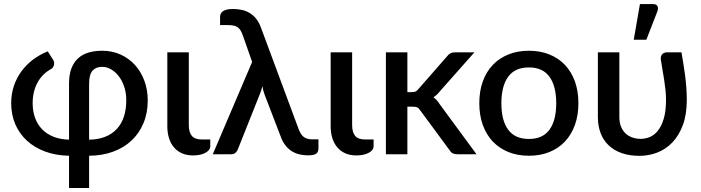

<svg xmlns="http://www.w3.org/2000/svg" viewBox="-20 -772 3508 961"><path d="M143.5 -255C143.5 -294.3 151.5 -328.8 167.5 -358.2C183.5 -387.8 206.2 -410.5 235.5 -426.5C238.5 -427.8 241.2 -430.2 243.8 -433.5C246.2 -436.8 248.2 -440.6 249.5 -444.8C250.8 -448.9 251.3 -453.4 251 -458.3C250.7 -463.1 249.2 -467.5 246.5 -471.5L219 -515C191.7 -504 166.8 -489.9 144.2 -472.8C121.8 -455.6 102.5 -436 86.5 -414C70.5 -392 58.1 -367.7 49.2 -341C40.4 -314.3 36 -285.8 36 -255.5C36 -217.2 42.8 -182.1 56.5 -150.2C70.2 -118.4 89.7 -90.9 115 -67.8C140.3 -44.6 170.8 -26.4 206.5 -13.3C242.2 -0.1 281.8 6.8 325.5 7.5V169H426V7.5C470 7.2 510 0.4 546 -12.8C582 -25.9 612.8 -44.6 638.5 -68.8C664.2 -92.9 684.1 -121.9 698.2 -155.8C712.4 -189.6 719.5 -227.5 719.5 -269.5C719.5 -304.5 713.9 -337.2 702.7 -367.5C691.6 -397.8 676 -424.1 656 -446.3C636 -468.4 612 -485.9 584 -498.8C556 -511.6 525 -518 491 -518C465.3 -518 442.2 -514.8 421.7 -508.5C401.2 -502.2 383.8 -492.3 369.5 -478.8C355.2 -465.3 344.2 -448.2 336.7 -427.5C329.2 -406.8 325.5 -382 325.5 -353V-73C296.5 -73.7 270.7 -78.5 248 -87.5C225.3 -96.5 206.2 -109 190.7 -125C175.2 -141 163.5 -160 155.5 -182C147.5 -204 143.5 -228.3 143.5 -255ZM426 -73V-353C426 -383.7 431.7 -405.4 443.2 -418.3C454.7 -431.1 470.7 -437.5 491 -437.5C506 -437.5 520.7 -433.5 535 -425.5C549.3 -417.5 562.2 -406.2 573.7 -391.5C585.2 -376.8 594.5 -359.2 601.5 -338.5C608.5 -317.8 612 -294.8 612 -269.5C612 -239.2 608 -211.9 600 -187.8C592 -163.6 580.2 -143.1 564.5 -126.3C548.8 -109.4 529.4 -96.4 506.2 -87.3C483.1 -78.1 456.3 -73.3 426 -73Z M817.5 -510V-140C817.5 -118.7 820.2 -99.1 825.8 -81.2C831.2 -63.4 839.4 -48 850.2 -35C861.1 -22 874.6 -11.9 890.8 -4.7C906.9 2.4 925.5 6 946.5 6C957.5 6 968.2 5 978.5 3C988.8 1 998 -2 1006 -6C1014 -10 1020.4 -14.9 1025.2 -20.7C1030.1 -26.6 1032.5 -33.3 1032.5 -41V-74H988.5C966.2 -74 950 -80.1 940 -92.2C930 -104.4 925 -122.3 925 -146V-510Z M1242 -462 1045 0H1137C1145.7 0 1152.5 -2.1 1157.5 -6.2C1162.5 -10.4 1166.3 -15.3 1169 -21L1280 -299.5C1285.7 -313.8 1290.2 -327.5 1293.5 -340.5C1294.5 -333.8 1295.8 -327.1 1297.5 -320.2C1299.2 -313.4 1301.5 -306 1304.5 -298L1382.5 -95C1389.5 -74.3 1398.2 -57.5 1408.5 -44.5C1418.8 -31.5 1430.2 -21.3 1442.5 -14C1454.8 -6.7 1467.8 -1.6 1481.5 1.3C1495.2 4.1 1509 5.5 1523 5.5C1539.3 5.5 1551.9 3.2 1560.8 -1.5C1569.6 -6.2 1574 -16.2 1574 -31.5V-74.5H1543.5C1524.5 -74.5 1509.9 -78.7 1499.8 -87C1489.6 -95.3 1481.2 -108.5 1474.5 -126.5L1285.5 -635.5C1278.8 -653.5 1270.5 -668.4 1260.5 -680.2C1250.5 -692.1 1239.3 -701.5 1227 -708.5C1214.7 -715.5 1201.5 -720.3 1187.5 -723C1173.5 -725.7 1159.5 -727 1145.5 -727C1132.8 -727 1122.4 -725.9 1114.3 -723.7C1106.1 -721.6 1099.6 -718.7 1094.8 -715C1089.9 -711.3 1086.5 -707.1 1084.5 -702.2C1082.5 -697.4 1081.5 -692.2 1081.5 -686.5V-646.5H1119C1130.3 -646.5 1140 -645.7 1148 -644.2C1156 -642.7 1162.9 -640 1168.8 -636C1174.6 -632 1179.6 -626.7 1183.8 -620C1187.9 -613.3 1191.8 -604.8 1195.5 -594.5Z M1635 -510V-140C1635 -118.7 1637.8 -99.1 1643.2 -81.2C1648.8 -63.4 1656.9 -48 1667.8 -35C1678.6 -22 1692.1 -11.9 1708.2 -4.7C1724.4 2.4 1743 6 1764 6C1775 6 1785.7 5 1796 3C1806.3 1 1815.5 -2 1823.5 -6C1831.5 -10 1837.9 -14.9 1842.8 -20.7C1847.6 -26.6 1850 -33.3 1850 -41V-74H1806C1783.7 -74 1767.5 -80.1 1757.5 -92.2C1747.5 -104.4 1742.5 -122.3 1742.5 -146V-510Z M2019 -510H1911.5V0H2019V-238H2045.5C2055.5 -238 2063 -236.9 2068 -234.8C2073 -232.6 2078 -227.7 2083 -220L2230.5 -20C2235.2 -12.3 2240.6 -7.1 2246.7 -4.3C2252.9 -1.4 2260.3 0 2269 0H2365L2181.5 -249.5C2176.8 -256.8 2172 -263.4 2167 -269.3C2162 -275.1 2156.2 -280.3 2149.5 -285C2161.5 -292.7 2172.5 -303 2182.5 -316L2354.5 -510H2257C2247.7 -510 2240 -508.3 2234 -505C2228 -501.7 2222.5 -496.7 2217.5 -490L2074.5 -326.5C2069.5 -320.2 2064.7 -316 2060 -314C2055.3 -312 2049.3 -311 2042 -311H2019Z M2627.5 -518C2589.5 -518 2555.2 -511.8 2524.8 -499.5C2494.2 -487.2 2468.2 -469.7 2446.5 -447C2424.8 -424.3 2408.2 -396.8 2396.5 -364.5C2384.8 -332.2 2379 -295.8 2379 -255.5C2379 -215.2 2384.8 -178.8 2396.5 -146.5C2408.2 -114.2 2424.8 -86.6 2446.5 -63.7C2468.2 -40.9 2494.2 -23.3 2524.8 -11C2555.2 1.3 2589.5 7.5 2627.5 7.5C2665.2 7.5 2699.2 1.3 2729.8 -11C2760.2 -23.3 2786.2 -40.9 2807.8 -63.7C2829.2 -86.6 2845.8 -114.2 2857.5 -146.5C2869.2 -178.8 2875 -215.2 2875 -255.5C2875 -295.8 2869.2 -332.2 2857.5 -364.5C2845.8 -396.8 2829.2 -424.3 2807.8 -447C2786.2 -469.7 2760.2 -487.2 2729.8 -499.5C2699.2 -511.8 2665.2 -518 2627.5 -518ZM2627.5 -76.5C2580.8 -76.5 2546.2 -91.9 2523.5 -122.8C2500.8 -153.6 2489.5 -197.7 2489.5 -255C2489.5 -312.3 2500.8 -356.6 2523.5 -387.8C2546.2 -418.9 2580.8 -434.5 2627.5 -434.5C2673.5 -434.5 2707.8 -418.9 2730.2 -387.8C2752.8 -356.6 2764 -312.3 2764 -255C2764 -197.7 2752.8 -153.6 2730.2 -122.8C2707.8 -91.9 2673.5 -76.5 2627.5 -76.5Z M3080 -510H2972.5V-185.5C2972.5 -155.8 2977.2 -129 2986.5 -105C2995.8 -81 3009.3 -60.7 3027 -44C3044.7 -27.3 3066.4 -14.5 3092.2 -5.5C3118.1 3.5 3147.5 8 3180.5 8C3211.2 8 3240.8 2.6 3269.2 -8.2C3297.8 -19.1 3323 -35.9 3345 -58.8C3367 -81.6 3384.6 -110.6 3397.8 -145.8C3410.9 -180.9 3417.5 -223 3417.5 -272C3417.5 -293.3 3416.8 -313.8 3415.2 -333.3C3413.8 -352.8 3411.8 -372.1 3409.5 -391.3C3407.2 -410.4 3404.3 -429.8 3401 -449.3C3397.7 -468.8 3394.3 -489 3391 -510H3317.5C3313.8 -510 3310.1 -509.3 3306.2 -508C3302.4 -506.7 3299 -504.7 3296 -502C3293 -499.3 3290.7 -495.7 3289 -491C3287.3 -486.3 3286.8 -480.8 3287.5 -474.5C3289.8 -457.5 3292.6 -440.5 3295.7 -423.5C3298.9 -406.5 3301.7 -389.7 3304.2 -373C3306.7 -356.3 3308.9 -339.6 3310.7 -322.8C3312.6 -305.9 3313.5 -289 3313.5 -272C3313.5 -234.3 3309.7 -203 3302.2 -178C3294.7 -153 3285 -133 3273 -118C3261 -103 3247.5 -92.4 3232.5 -86.3C3217.5 -80.1 3202.5 -77 3187.5 -77C3171.5 -77 3156.9 -79.4 3143.7 -84.3C3130.6 -89.1 3119.2 -96.2 3109.7 -105.5C3100.2 -114.8 3092.9 -126.3 3087.7 -139.8C3082.6 -153.3 3080 -168.5 3080 -185.5ZM3152 -573H3215L3270.5 -715.5C3274.2 -726.5 3274.2 -735.3 3270.5 -741.8C3266.8 -748.3 3259.8 -751.5 3249.5 -751.5H3183Z"/></svg>

Font: Lato Semibold
Style: Regular
Weight: 600
Designer: Lukasz Dziedzic
Foundry: tyPoland Lukasz Dziedzic
Version: Version 2.006; 2014-01-15